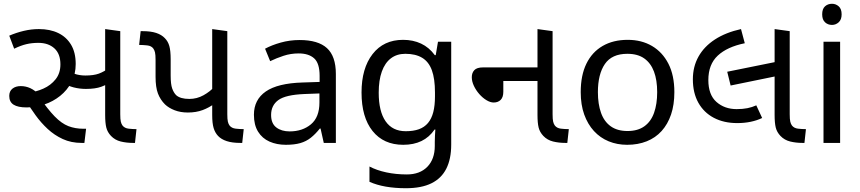

<svg xmlns="http://www.w3.org/2000/svg" viewBox="-20 -757 4555 1017"><path d="M413 0Q357 0 312.5 -20.5Q268 -41 232.5 -74Q197 -107 168.5 -146.5Q140 -186 116 -225L127 -265Q170 -270 209.5 -287.5Q249 -305 274.5 -337Q300 -369 300 -416Q300 -472 268 -501Q236 -530 183 -530Q149 -530 119.5 -523Q90 -516 55 -499L29 -568Q66 -584 106 -593.5Q146 -603 186 -603Q245 -603 288.5 -582Q332 -561 356.5 -520Q381 -479 381 -418Q381 -364 358.5 -321.5Q336 -279 298.5 -249Q261 -219 214.5 -203.5Q168 -188 121 -188Q75 -188 52 -202.5Q29 -217 29 -249Q29 -274 46 -287.5Q63 -301 90 -301Q116 -301 140.5 -290Q165 -279 199 -246H186Q233 -178 269.5 -140.5Q306 -103 342 -89Q378 -75 422 -75H436L427 0ZM435 -286Q402 -286 370.5 -294Q339 -302 316 -318L325 -389Q346 -376 373.5 -366.5Q401 -357 432 -357Q476 -357 503.5 -367Q531 -377 562 -400L577 -329Q548 -309 516.5 -297.5Q485 -286 435 -286ZM685 0Q650 0 619.5 -7.5Q589 -15 568 -37Q549 -57 543 -81.5Q537 -106 537 -148V-603L617 -592V-152Q617 -125 620 -112.5Q623 -100 629 -92Q640 -78 661 -75.5Q682 -73 703 -73L695 0Z M975 -161Q936 -161 905 -173Q874 -185 854 -204Q829 -229 816.5 -262Q804 -295 804 -350V-440Q804 -467 801 -479.5Q798 -492 792 -500Q782 -514 760 -516.5Q738 -519 717 -519L725 -592H735Q779 -592 807.5 -582.5Q836 -573 853 -555Q870 -538 877 -513Q884 -488 884 -443V-357Q884 -311 892 -288.5Q900 -266 913 -253Q924 -243 941.5 -238Q959 -233 983 -233Q1023 -233 1058 -252.5Q1093 -272 1116 -298V-208Q1088 -187 1053.5 -174Q1019 -161 975 -161ZM1253 0Q1210 0 1181 -9.5Q1152 -19 1135 -37Q1119 -54 1111.5 -79Q1104 -104 1104 -148V-603L1184 -592V-152Q1184 -125 1187 -112.5Q1190 -100 1196 -92Q1207 -78 1228.5 -75.5Q1250 -73 1271 -73L1263 0Z M1567 -545Q1665 -545 1712 -502Q1759 -459 1759 -365V0H1695L1678 -76H1674Q1651 -47 1626.5 -27.5Q1602 -8 1570.5 1Q1539 10 1494 10Q1446 10 1407.5 -7Q1369 -24 1347 -59.5Q1325 -95 1325 -149Q1325 -229 1388 -272.5Q1451 -316 1582 -320L1673 -323V-355Q1673 -422 1644 -448Q1615 -474 1562 -474Q1520 -474 1482 -461.5Q1444 -449 1411 -433L1384 -499Q1419 -518 1467 -531.5Q1515 -545 1567 -545ZM1593 -259Q1493 -255 1454.5 -227Q1416 -199 1416 -148Q1416 -103 1443.5 -82Q1471 -61 1514 -61Q1582 -61 1627 -98.5Q1672 -136 1672 -214V-262Z M2115 -546Q2168 -546 2210.5 -526Q2253 -506 2283 -465H2288L2300 -536H2370V9Q2370 85 2344 136.5Q2318 188 2265 214Q2212 240 2130 240Q2072 240 2023.5 231.5Q1975 223 1937 206V125Q1975 145 2026 156Q2077 167 2135 167Q2204 167 2243.5 126.5Q2283 86 2283 16V-5Q2283 -17 2284 -39.5Q2285 -62 2286 -71H2282Q2254 -30 2212.5 -10Q2171 10 2116 10Q2012 10 1953.5 -63Q1895 -136 1895 -267Q1895 -395 1953.5 -470.5Q2012 -546 2115 -546ZM2127 -472Q2082 -472 2050.5 -448Q2019 -424 2002.5 -378Q1986 -332 1986 -266Q1986 -167 2022.5 -114.5Q2059 -62 2129 -62Q2170 -62 2199 -72.5Q2228 -83 2247 -105.5Q2266 -128 2275 -163Q2284 -198 2284 -246V-267Q2284 -340 2267.5 -385Q2251 -430 2216 -451Q2181 -472 2127 -472Z M2975 0Q2940 0 2909.5 -7.5Q2879 -15 2858 -37Q2839 -57 2833 -81.5Q2827 -106 2827 -148V-603L2907 -592V-152Q2907 -125 2910 -112.5Q2913 -100 2919 -92Q2930 -78 2951 -75.5Q2972 -73 2993 -73L2985 0ZM2595 -214Q2577 -214 2556.5 -226.5Q2536 -239 2518.5 -259Q2501 -279 2490 -302.5Q2479 -326 2479 -348Q2479 -371 2492.5 -385.5Q2506 -400 2539 -400H2863V-328H2646V-271Q2646 -242 2632 -228Q2618 -214 2595 -214Z M3552 -269Q3552 -202 3534.5 -150.5Q3517 -99 3484.5 -63Q3452 -27 3405.5 -8.5Q3359 10 3302 10Q3249 10 3204 -8.5Q3159 -27 3126 -63Q3093 -99 3074.5 -150.5Q3056 -202 3056 -269Q3056 -358 3086 -419.5Q3116 -481 3172 -513.5Q3228 -546 3305 -546Q3378 -546 3433.5 -513.5Q3489 -481 3520.5 -419.5Q3552 -358 3552 -269ZM3147 -269Q3147 -206 3163.5 -159.5Q3180 -113 3215 -88Q3250 -63 3304 -63Q3358 -63 3393 -88Q3428 -113 3444.5 -159.5Q3461 -206 3461 -269Q3461 -333 3444 -378Q3427 -423 3392.5 -447.5Q3358 -472 3303 -472Q3221 -472 3184 -418Q3147 -364 3147 -269Z M3885 -105Q3814 -105 3761 -133Q3708 -161 3679 -213Q3650 -265 3650 -337Q3650 -404 3680 -457.5Q3710 -511 3767 -548Q3824 -585 3905 -603L3925 -528Q3832 -509 3782 -462.5Q3732 -416 3732 -333Q3732 -255 3775 -217Q3818 -179 3882 -179Q3914 -179 3939 -184Q3964 -189 3986 -199L4017 -132Q3990 -119 3956.5 -112Q3923 -105 3885 -105ZM3850 -304 3832 -377 4099 -431V-355ZM4231 0Q4196 0 4165.5 -7.5Q4135 -15 4114 -37Q4095 -57 4089 -81.5Q4083 -106 4083 -148V-603L4163 -592V-152Q4163 -125 4166 -112.5Q4169 -100 4175 -92Q4186 -78 4207 -75.5Q4228 -73 4249 -73L4241 0Z M4430 -536V0H4342V-536ZM4387 -737Q4407 -737 4422.5 -723.5Q4438 -710 4438 -681Q4438 -653 4422.5 -639Q4407 -625 4387 -625Q4365 -625 4350 -639Q4335 -653 4335 -681Q4335 -710 4350 -723.5Q4365 -737 4387 -737Z"/></svg>

Font: guzrati15
Style: Regular
Weight: 400
Designer: Jelle Bosma - Monotype Design Team
Foundry: Monotype Imaging Inc.
Version: Version 2.006